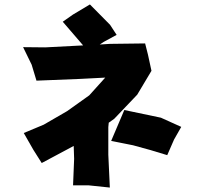

<svg xmlns="http://www.w3.org/2000/svg" viewBox="-20 -803 901 856"><path d="M534.2 -312.5 475.6 -174.8 573.2 -155.3 651.4 -133.8 725.6 -111.3 755.9 -180.7 788.1 -237.3 697.3 -278.3ZM83 -592.8 121.1 -514.6 142.6 -443.4 336.9 -451.2 449.2 -457 377.9 -377.9 279.3 -307.6 174.8 -247.1 85.9 -210 128.9 -134.8 166 -76.2 308.6 -152.3 310.5 -94.7 305.7 23.4H376L469.7 33.2L462.9 -113.3V-236.3L464.8 -255.9L489.3 -273.4L591.8 -380.9L655.3 -487.3L639.6 -559.6L627 -609.4L469.7 -607.4L424.8 -604.5L442.4 -616.2L500 -647.5L470.7 -692.4L380.9 -783.2L305.7 -738.3L259.8 -706.1L314.5 -642.6L350.6 -600.6L181.6 -591.8Z"/></svg>

Font: MaokenAssortedSans-Lite
Style: Lite
Weight: 400
Version: Version 1.400